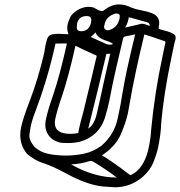

<svg xmlns="http://www.w3.org/2000/svg" viewBox="-20 -832 794 846"><path d="M531.2 -710.4 590.3 -724.1Q600.6 -727.5 606.4 -727.5Q615.7 -727.5 639.6 -717.8V-719.7Q639.6 -733.9 616.2 -737.3L547.4 -756.3L545.9 -747.1Q542.5 -730 533.2 -713.4Q531.7 -712.9 531.2 -710.4ZM554.2 -60.5Q558.6 -60.5 576.7 -72.8Q619.1 -106 634.8 -179.2Q643.6 -219.7 646 -260.3Q661.1 -421.4 696.3 -585L708.5 -643.6Q709 -644.5 709 -645.5Q709 -650.4 702.6 -651.9L697.3 -653.3Q644.5 -671.9 618.2 -679.7L616.2 -680.7Q596.7 -601.1 579.6 -521.5Q562.5 -441.9 548.8 -362.3Q546.9 -348.1 543.9 -334.5Q533.7 -288.1 511 -237.3Q488.3 -186.5 429.2 -147.5Q478.5 -118.2 552.2 -61.5Q552.7 -60.5 554.2 -60.5ZM494.6 -49.8Q448.7 -84.5 396.5 -116.2Q385.7 -123 381.3 -123Q378.4 -123 374.5 -122.1Q336.9 -109.9 293.5 -107.4Q395 -49.8 494.6 -49.8ZM272.9 -146.5Q309.1 -146.5 349.9 -154.8Q390.6 -163.1 427.7 -190.4Q483.4 -239.7 498 -307.6L503.9 -335Q513.2 -377.9 519.5 -421.4Q530.8 -484.4 537.6 -516.1Q555.2 -598.6 575.7 -680.7Q545.9 -673.8 539.1 -672.9Q524.4 -671.9 522.5 -663.1Q488.8 -521.5 476.1 -460.9Q472.2 -442.9 469 -424.8Q465.8 -406.7 461.9 -388.7Q453.6 -349.1 441.4 -310.1Q414.1 -231.4 333.5 -208Q307.1 -201.7 279.3 -201.7Q274.4 -201.7 255.1 -202.4Q235.8 -203.1 211.9 -217.8Q179.7 -242.7 179.7 -282.2Q179.7 -293.9 182.6 -307.1Q190.4 -345.2 212.4 -408.2Q243.2 -497.6 274.9 -640.6L224.6 -640.1L212.9 -589.4Q183.6 -467.3 135.7 -340.3Q122.6 -308.1 115.2 -274.4Q113.8 -266.1 109.9 -241.2Q109.4 -237.8 109.4 -233.9Q109.4 -211.9 131.3 -185.5Q155.8 -162.1 192.1 -154.3Q228.5 -146.5 272.9 -146.5ZM290.5 -242.2Q307.1 -242.2 324.7 -245.6L329.1 -268.6Q334.5 -293 346.2 -335Q396.5 -541.5 401.4 -565.9Q402.8 -572.8 404.8 -579.1Q405.8 -582.5 405.8 -584.5Q405.8 -586.4 404.3 -587.6Q402.8 -588.9 393.6 -592.3Q352.5 -610.4 312.5 -630.4Q282.2 -494.6 252 -404.8Q232.9 -351.1 223.6 -308.1Q221.7 -298.3 221.7 -290Q221.7 -242.2 290.5 -242.2ZM336.4 -694.3Q372.6 -694.3 380.9 -731.9Q381.3 -735.8 382.3 -744.6V-746.1Q382.3 -753.9 374 -759.3Q367.7 -761.2 361.3 -761.2Q326.7 -761.2 319.3 -726.6Q318.4 -720.2 318.4 -709.5Q318.4 -695.3 336.4 -694.3ZM368.7 -265.1Q395 -282.2 406.2 -329.6L420.9 -394.5Q442.4 -495.1 465.8 -595.2Q460.4 -594.7 454.6 -594.7H448.7Q410.2 -429.7 368.7 -265.1ZM468.8 -635.3Q476.1 -636.2 476.6 -638.7Q476.6 -641.6 463.4 -646.5V-647L451.7 -651.4Q410.2 -663.6 400.9 -689Q391.6 -677.7 379.4 -669.4L404.8 -657.7Q423.8 -649.9 441.9 -641.1Q452.1 -635.3 463.9 -635.3ZM455.1 -698.7Q463.9 -698.7 475.6 -705.6Q500 -718.8 506.8 -750.5Q507.8 -754.9 507.8 -761.2Q507.8 -772.5 493.7 -772.5Q484.9 -772.5 472.2 -765.9Q459.5 -759.3 451.4 -748.8Q443.4 -738.3 440.4 -723.1Q439.9 -721.7 438.5 -713.9V-711.9Q438.5 -705.1 447.3 -700.2Q451.2 -698.7 455.1 -698.7ZM486.3 -6.8Q477.5 -6.8 434.1 -10.3Q363.8 -16.6 264.6 -71.3Q214.4 -98.1 178.7 -110.4Q131.8 -124.5 98.1 -155.3Q69.3 -190.9 69.3 -237.3Q69.3 -253.9 73.2 -272Q82.5 -314.5 110.4 -385.7Q147.5 -481.4 175.8 -603Q176.8 -608.9 177.7 -617.4Q178.7 -626 180.7 -634.3Q183.1 -645 187.7 -660.2Q192.4 -675.3 208 -680.2Q222.7 -683.1 238.3 -683.1Q246.6 -683.1 255.9 -682.1Q269.5 -681.2 281.7 -681.2Q276.4 -694.8 276.4 -709Q276.4 -717.3 278.3 -725.6Q279.8 -733.9 288.8 -754.6Q297.9 -775.4 330.6 -792.5Q351.1 -801.8 369.6 -801.8Q391.1 -801.8 401.4 -793.9Q418.9 -783.2 428.7 -783.2Q433.6 -783.2 437.5 -786.1Q470.2 -812.5 503.9 -812.5Q530.8 -812.5 557.1 -799.3Q577.6 -791 602.3 -786.6Q627 -782.2 649.4 -773.9Q681.6 -761.2 681.6 -730.5Q681.6 -723.1 679.7 -714.8Q679.2 -711.9 679.2 -709.5Q679.2 -706.5 680.7 -705.1Q682.1 -703.6 697.3 -699.2Q743.2 -688.5 751.5 -676.3Q753.9 -671.9 753.9 -666Q753.9 -662.1 752.9 -657.2Q751 -648.4 748 -639.2L735.4 -578.6Q701.2 -417 690.4 -290.5Q689 -241.7 676.3 -180.7Q669.9 -151.9 656 -116.9Q642.1 -82 607.4 -51.3Q553.7 -6.8 486.3 -6.8Z"/></svg>

Font: Third Street
Style: Regular
Weight: 400
Designer: GGBotNet
Foundry: GGBotNet
Version: 0.90